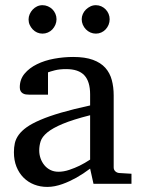

<svg xmlns="http://www.w3.org/2000/svg" viewBox="-20 -716 549 748"><path d="M331.1 -267.1Q263.7 -250 224.1 -233.4Q184.6 -216.8 164.3 -200Q144 -183.1 138.4 -165.8Q132.8 -148.4 132.8 -129.9Q132.8 -114.3 137.9 -99.4Q143.1 -84.5 152.6 -72.8Q162.1 -61 176 -54Q189.9 -46.9 208 -46.9Q228 -46.9 249.8 -54.2Q271.5 -61.5 289.6 -70.3Q310.5 -80.6 331.1 -94.2ZM344.2 0 331.1 -59.1Q304.7 -39.1 276.9 -23.4Q264.6 -16.6 251 -10.3Q237.3 -3.9 222.9 1.2Q208.5 6.3 193.6 9.3Q178.7 12.2 164.1 12.2Q136.7 12.2 113 2.9Q89.4 -6.3 71.8 -23.9Q54.2 -41.5 44.2 -66.4Q34.2 -91.3 34.2 -123Q34.2 -141.6 37.8 -158.2Q41.5 -174.8 52.7 -190.4Q64 -206.1 84.2 -220.5Q104.5 -234.9 137.5 -249Q170.4 -263.2 218 -277.1Q265.6 -291 331.1 -305.2V-348.1Q331.1 -398.4 308.6 -422.6Q286.1 -446.8 237.8 -446.8Q211.4 -446.8 192.9 -441.9Q174.3 -437 167 -434.1V-347.2H94.2Q87.4 -347.2 80.8 -348.1Q74.2 -349.1 68.8 -352.3Q63.5 -355.5 60.3 -361.1Q57.1 -366.7 57.1 -376Q57.1 -406.7 75.7 -429Q94.2 -451.2 124 -465.8Q153.8 -480.5 190.9 -487.3Q228 -494.1 265.1 -494.1Q311.5 -494.1 342 -482.9Q372.6 -471.7 390.4 -451.7Q408.2 -431.6 415.5 -404.3Q422.9 -377 422.9 -344.2V-64Q422.9 -54.7 429 -48.8Q435.1 -43 443.8 -42L492.2 -39.1V0ZM200.2 -641.1Q200.2 -629.9 195.8 -619.6Q191.4 -609.4 184.1 -601.6Q176.8 -593.8 166.7 -589.4Q156.7 -585 145.5 -585Q134.3 -585 124.5 -589.4Q114.7 -593.8 107.4 -601.6Q100.1 -609.4 95.7 -619.1Q91.3 -628.9 91.3 -640.1Q91.3 -650.9 95.7 -660.9Q100.1 -670.9 107.4 -678.7Q114.7 -686.5 124.5 -691.2Q134.3 -695.8 145.5 -695.8Q156.7 -695.8 166.7 -691.4Q176.8 -687 184.1 -679.7Q191.4 -672.4 195.8 -662.4Q200.2 -652.3 200.2 -641.1ZM407.2 -641.1Q407.2 -629.9 403.1 -619.6Q398.9 -609.4 391.6 -601.6Q384.3 -593.8 374.5 -589.4Q364.7 -585 353.5 -585Q342.3 -585 332.3 -589.4Q322.3 -593.8 314.7 -601.6Q307.1 -609.4 302.7 -619.6Q298.3 -629.9 298.3 -641.1Q298.3 -651.4 302.7 -661.4Q307.1 -671.4 314.9 -679Q322.8 -686.5 332.5 -691.2Q342.3 -695.8 353.5 -695.8Q364.7 -695.8 374.5 -691.4Q384.3 -687 391.6 -679.4Q398.9 -671.9 403.1 -661.9Q407.2 -651.9 407.2 -641.1Z"/></svg>

Font: BabelStone Ogham Special
Style: Regular
Weight: 400
Designer: Andrew West
Foundry: BabelStone
Version: Version 1.02 March 14, 2022